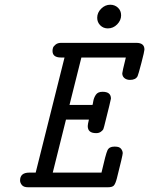

<svg xmlns="http://www.w3.org/2000/svg" viewBox="-20 -792 631 812"><path d="M64.9 -28.8Q64.9 -62 104 -62H130.9L252.9 -548.8H237.8Q201.7 -548.8 202.1 -577.1Q202.1 -583 204.1 -589.6Q206.1 -596.2 215.1 -603.5Q224.1 -610.8 238.8 -610.8H556.2Q591.3 -610.8 590.8 -582Q590.8 -575.2 577.9 -525.6Q564.9 -476.1 562 -470.2Q554.2 -454.1 529.8 -454.1Q515.6 -454.1 506.3 -461.7Q497.1 -469.2 497.1 -481.9Q497.1 -487.8 512.2 -548.8H324.2L273.9 -348.1H371.1Q372.1 -349.1 374.5 -364Q377 -378.9 385.5 -391.4Q394 -403.8 413.1 -403.8H414.1Q449.2 -403.8 449.2 -375Q449.2 -371.1 420.9 -258.8Q418.9 -250 417 -245.6Q415 -241.2 407 -235.1Q398.9 -229 387.2 -229H386.2Q351.1 -229 351.1 -258.8Q351.1 -265.6 356 -286.1H258.8V-285.2L203.1 -62H409.2Q427.2 -141.1 434.6 -156.5Q441.9 -171.9 462.9 -171.9H466.8Q484.9 -171.9 491.9 -162.8Q499 -153.8 499 -144Q499 -135.3 474.1 -37.1Q468.3 -15.1 461.7 -7.6Q455.1 0 436 0H99.1Q80.1 0 72.5 -9.5Q64.9 -19 64.9 -28.8ZM391.1 -716.8Q391.1 -738.8 408 -755.4Q424.8 -772 446.3 -772Q465.3 -772 478.8 -759.5Q492.2 -747.1 492.2 -727.1Q492.2 -706.1 475.6 -689Q459 -671.9 436 -671.9Q417 -671.9 404.1 -684.8Q391.1 -697.8 391.1 -716.8Z"/></svg>

Font: CMU Typewriter Text
Style: Italic
Weight: 500
Italic angle: -14.04°
Version: Version 0.7.0